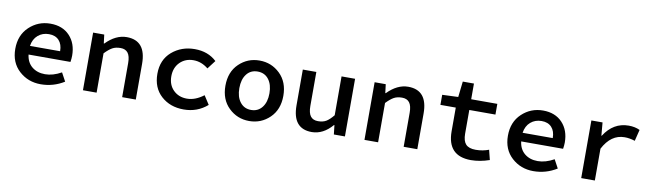

<svg xmlns="http://www.w3.org/2000/svg" viewBox="-37 -1112 5471 1611"><g transform="rotate(10 2698.0 -306.5)"><path d="M436 -289.1Q436 -348.1 405.5 -381.1Q375 -414.1 320.1 -414.1Q265.1 -414.1 226.6 -381.1Q188 -348.1 179.2 -289.1ZM542 -270Q542 -246.1 537.1 -215.8H180.2Q188 -149.9 232.4 -113.5Q276.9 -77.1 344 -77.1Q411.1 -77.1 482.9 -117.2L522 -44.9Q430.2 12.2 322.5 12.2Q214.8 12.2 138.4 -57.4Q62 -127 62 -244.1Q62 -361.3 137.5 -432.1Q212.9 -502.9 316.9 -502.9Q420.9 -502.9 481.4 -438.5Q542 -374 542 -270Z M681.6 0V-491.2H776.4L785.6 -417H789.6Q873.5 -502.9 966.8 -502.9Q1131.8 -502.9 1131.8 -304.2V0H1015.6V-289.1Q1015.6 -349.1 994.6 -376.5Q973.6 -403.8 931.6 -403.8Q889.6 -403.8 861.6 -387.9Q833.5 -372.1 797.9 -335V0Z M1272.5 -245.1Q1272.5 -364.3 1352.5 -433.6Q1433.6 -502.9 1546.9 -502.9Q1660.2 -502.9 1733.4 -434.1L1678.2 -361.8Q1620.1 -409.2 1551.8 -409.2Q1483.4 -409.2 1437.5 -364.3Q1391.6 -318.4 1391.4 -245.1Q1391.1 -171.9 1436.3 -127Q1481.4 -82 1552.2 -82Q1623 -82 1694.3 -136.2L1742.2 -62Q1657.2 12.2 1541 12.2Q1424.8 12.2 1348.6 -56.9Q1272.5 -126 1272.5 -245.1Z M2004.9 -364.7Q1970.7 -320.3 1970.7 -245.6Q1970.7 -170.9 2005.4 -126.5Q2040 -82 2098.9 -82Q2157.7 -82 2192.4 -126.5Q2227.1 -170.9 2227.1 -245.6Q2227.1 -320.3 2192.9 -364.7Q2158.7 -409.2 2098.9 -409.2Q2039.1 -409.2 2004.9 -364.7ZM1924.6 -57.9Q1852.1 -127.9 1852.1 -245.6Q1852.1 -363.3 1924.6 -433.1Q1997.1 -502.9 2098.9 -502.9Q2200.7 -502.9 2273.2 -432.9Q2345.7 -362.8 2345.7 -245.4Q2345.7 -127.9 2273.2 -57.9Q2200.7 12.2 2098.9 12.2Q1997.1 12.2 1924.6 -57.9Z M2913.6 -491.2V0H2819.3L2810.5 -78.1H2806.6Q2729.5 11.7 2632.3 12.2Q2468.3 12.2 2468.3 -187V-491.2H2583.5V-202.1Q2583.5 -142.1 2604.5 -114.5Q2625.5 -86.9 2668 -86.9Q2710.4 -86.9 2738 -103.5Q2765.6 -120.1 2798.3 -160.2V-491.2Z M3080.1 0V-491.2H3174.8L3184.1 -417H3188Q3272 -502.9 3365.2 -502.9Q3530.3 -502.9 3530.3 -304.2V0H3414.1V-289.1Q3414.1 -349.1 3393.1 -376.5Q3372.1 -403.8 3330.1 -403.8Q3288.1 -403.8 3260 -387.9Q3231.9 -372.1 3196.3 -335V0Z M3787.6 -198.2V-399.9H3656.7V-485.8L3792.5 -491.2L3807.6 -625H3902.8V-491.2H4125.5V-399.9H3902.8V-198.2Q3902.8 -136.2 3928.7 -108.2Q3954.6 -80.1 4013.2 -80.1Q4071.8 -80.1 4124.5 -100.1L4145.5 -16.1Q4065.4 11.7 3987.8 12.2Q3787.6 11.7 3787.6 -198.2Z M4633.3 -289.1Q4633.3 -348.1 4602.8 -381.1Q4572.3 -414.1 4517.3 -414.1Q4462.4 -414.1 4423.8 -381.1Q4385.3 -348.1 4376.5 -289.1ZM4739.3 -270Q4739.3 -246.1 4734.4 -215.8H4377.4Q4385.3 -149.9 4429.7 -113.5Q4474.1 -77.1 4541.3 -77.1Q4608.4 -77.1 4680.2 -117.2L4719.2 -44.9Q4627.4 12.2 4519.8 12.2Q4412.1 12.2 4335.7 -57.4Q4259.3 -127 4259.3 -244.1Q4259.3 -361.3 4334.7 -432.1Q4410.2 -502.9 4514.2 -502.9Q4618.2 -502.9 4678.7 -438.5Q4739.3 -374 4739.3 -270Z M4926.8 0V-491.2H5022L5031.7 -379.9H5034.7Q5112.8 -502.9 5243.7 -502.9Q5297.9 -502.9 5338.9 -482.9L5314.9 -386.2Q5267.1 -401.4 5226.1 -400.9Q5110.8 -400.9 5043 -271V0Z"/></g></svg>

Font: SourceCodePro-Semibold
Style: Regular
Weight: 600
Monospace: yes
Designer: Paul D. Hunt
Foundry: Adobe Systems Incorporated
Version: Version 1.009;PS 1.000;hotconv 1.0.70;makeotf.lib2.5.5900